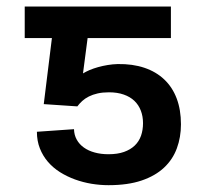

<svg xmlns="http://www.w3.org/2000/svg" viewBox="-20 -548 618 577"><path d="M493.6 -528.4V-433.6H243.3L229.4 -327.4Q237.6 -332.4 249.1 -337.4Q260.7 -342.3 274.5 -346.2Q288.4 -350.1 303.6 -352.6Q318.9 -355.1 333.8 -355.5Q378.6 -356.2 413.9 -344.3Q449.2 -332.4 473.7 -309.1Q498.2 -285.9 511 -252Q523.8 -218 523.8 -174.4Q523.8 -135.7 511.5 -102.3Q499.3 -68.9 473 -44.2Q446.7 -19.5 405.5 -5.5Q364.3 8.5 306.1 8.5Q280.9 8.5 255.1 4.3Q229.4 0 205.4 -8.7Q181.5 -17.4 160.5 -30.5Q139.6 -43.7 124.1 -61.6Q108.7 -79.5 99.8 -102.1Q90.9 -124.6 90.9 -152L202.4 -159.8Q202.8 -142.4 210.6 -128.4Q218.4 -114.3 232.1 -104.6Q245.7 -94.8 264.6 -89.7Q283.4 -84.5 306.1 -84.5Q333.1 -84.5 352.6 -91.4Q372.2 -98.4 384.9 -110.6Q397.7 -122.9 403.8 -140.1Q409.8 -157.3 409.8 -177.9Q409.8 -198.5 403.2 -215.6Q396.7 -232.6 383.9 -244.9Q371.1 -257.1 351.9 -263.8Q332.7 -270.6 307.5 -270.6Q288.4 -270.6 273.4 -267.2Q258.5 -263.8 247 -258Q235.4 -252.1 227.1 -244.5Q218.8 -236.9 212.4 -228.3L111.5 -235.1L136 -433.6H54.3V-528.4Z"/></svg>

Font: Cannonade Med
Style: Regular
Weight: 500
Designer: Rasmus Andersson
Foundry: rsms
Version: Version 3.012;git-f93a4a705